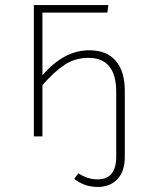

<svg xmlns="http://www.w3.org/2000/svg" viewBox="-20 -540 578 760"><path d="M474 80Q474 139 444.5 169.5Q415 200 367 200Q314 200 274 168L290 146Q327 170 366 170Q440 170 440 80V-176Q440 -311 330 -311Q277 -311 235 -283Q193 -255 148 -203V0H114V-520H409L405 -490H148V-242Q233 -341 333 -341Q402 -341 438 -299.5Q474 -258 474 -180Z"/></svg>

Font: Fira Sans UltraLight
Style: Regular
Weight: 200
Designer: Carrois Corporate & Edenspiekermann AG
Foundry: Carrois Corporate GbR & Edenspiekermann AG
Version: Version 4.106;PS 004.106;hotconv 1.0.70;makeotf.lib2.5.58329